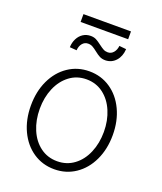

<svg xmlns="http://www.w3.org/2000/svg" viewBox="-149 -906 852 1012"><g transform="rotate(20 276.5 -400.5)"><path d="M46.9 -263.7Q46.9 -342.8 76.4 -405.3Q106 -467.8 158.2 -502.9Q210.4 -538.1 276.4 -538.1Q342.3 -538.1 394.5 -502.9Q446.8 -467.8 476.3 -405.3Q505.9 -342.8 505.9 -263.7Q505.9 -184.6 476.3 -122.1Q446.8 -59.6 394.5 -24.4Q342.3 10.7 276.4 10.7Q210.4 10.7 158.2 -24.4Q106 -59.6 76.4 -122.1Q46.9 -184.6 46.9 -263.7ZM456.1 -263.7Q456.1 -327.1 433.8 -379.6Q411.6 -432.1 370.8 -462.6Q330.1 -493.2 276.4 -493.2Q222.7 -493.2 181.9 -462.4Q141.1 -431.6 118.9 -379.4Q96.7 -327.1 96.7 -263.7Q96.7 -199.7 118.9 -147.2Q141.1 -94.7 181.9 -64.5Q222.7 -34.2 276.4 -34.2Q330.1 -34.2 370.8 -64.5Q411.6 -94.7 433.8 -147.2Q456.1 -199.7 456.1 -263.7ZM334 -621.1Q314.9 -621.1 301.3 -628.2Q287.6 -635.3 271.5 -648.4Q256.3 -660.6 245.1 -666.7Q233.9 -672.9 219.7 -672.9Q200.2 -672.9 187.7 -657.7Q175.3 -642.6 173.8 -619.1L134.8 -622.1Q135.7 -648.9 146.7 -670.4Q157.7 -691.9 176.5 -703.9Q195.3 -715.8 218.8 -715.8Q236.3 -715.8 249.5 -709Q262.7 -702.1 280.3 -688.5Q296.4 -676.3 306.9 -670.7Q317.4 -665 331.1 -665Q350.1 -665 362.8 -679.9Q375.5 -694.8 377.9 -717.8L417 -713.9Q414.6 -672.9 391.8 -647.5Q369.1 -622.1 334 -621.1ZM409.2 -766.6H142.6V-810.5H409.2Z"/></g></svg>

Font: Pretendard JP ExtraLight
Style: Regular
Weight: 200
Designer: Base glyphs from Inter by Rasmus Andersson; Hangeul glyphs from Noto Sans CJK(Source Han Sans) by Jang Soo-young and Kan
Foundry: Kil Hyung-jin
Version: Version 1.309